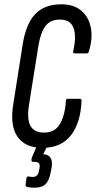

<svg xmlns="http://www.w3.org/2000/svg" viewBox="-20 -681 445 892"><path d="M177 6Q98 6 61.5 -45.5Q25 -97 42 -199L85 -472Q100 -570 143.5 -615.5Q187 -661 265 -661Q322 -661 356.5 -632.5Q391 -604 401.5 -554.5Q412 -505 393 -442Q391 -433 383 -433H328Q318 -433 320 -442Q336 -513 321.5 -551.5Q307 -590 258 -590Q215 -590 192.5 -562Q170 -534 159 -472L115 -196Q104 -128 121.5 -96.5Q139 -65 185 -65Q235 -65 258.5 -105Q282 -145 286 -212Q286 -222 295 -222H351Q355 -222 357 -220.5Q359 -219 359 -212Q354 -108 308.5 -51Q263 6 177 6ZM141 191Q122 191 107 188Q98 186 99 176L103 146Q105 137 113 139Q118 140 123.5 140.5Q129 141 133 141Q157 141 161 112L164 99Q166 85 161 78Q156 71 142 71H134Q125 71 126 61Q127 51 131 44L160 -23Q164 -32 171 -32H202Q213 -32 208 -21L181 36H183Q204 36 214.5 52Q225 68 220 96L216 117Q209 157 192 174Q175 191 141 191Z"/></svg>

Font: Sofia Sans Extra Condensed Medium
Style: Italic
Weight: 500
Italic angle: -9°
Version: Version 4.100